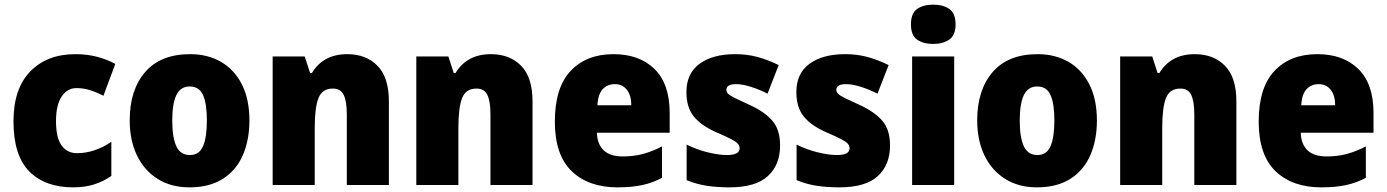

<svg xmlns="http://www.w3.org/2000/svg" viewBox="-20 -796 5965 826"><path d="M295 10Q174 10 106 -58.5Q38 -127 38 -274Q38 -414 110 -488.5Q182 -563 305 -563Q354 -563 396.5 -552Q439 -541 476 -521L425 -384Q394 -400 366 -408.5Q338 -417 309 -417Q270 -417 245.5 -381Q221 -345 221 -275Q221 -202 245.5 -169.5Q270 -137 311 -137Q387 -137 459 -186V-39Q426 -16 386 -3Q346 10 295 10Z M1053 -278Q1053 -193 1024.5 -128Q996 -63 938.5 -26.5Q881 10 795 10Q716 10 658 -26.5Q600 -63 569 -128Q538 -193 538 -278Q538 -409 604.5 -486Q671 -563 798 -563Q873 -563 930.5 -530Q988 -497 1020.5 -433Q1053 -369 1053 -278ZM721 -277Q721 -205 738.5 -167Q756 -129 797 -129Q837 -129 853.5 -167Q870 -205 870 -278Q870 -350 853.5 -387Q837 -424 796 -424Q757 -424 739 -387.5Q721 -351 721 -277Z M1474 -563Q1555 -563 1604 -513Q1653 -463 1653 -360V0H1472V-304Q1472 -359 1459 -387Q1446 -415 1412 -415Q1366 -415 1350 -374Q1334 -333 1334 -246V0H1153V-553H1291L1314 -482H1322Q1345 -521 1383 -542Q1421 -563 1474 -563Z M2092 -563Q2173 -563 2222 -513Q2271 -463 2271 -360V0H2090V-304Q2090 -359 2077 -387Q2064 -415 2030 -415Q1984 -415 1968 -374Q1952 -333 1952 -246V0H1771V-553H1909L1932 -482H1940Q1963 -521 2001 -542Q2039 -563 2092 -563Z M2619 -563Q2731 -563 2796 -499Q2861 -435 2861 -310V-225H2548Q2549 -177 2576.5 -150Q2604 -123 2659 -123Q2706 -123 2745.5 -133.5Q2785 -144 2828 -166V-31Q2789 -10 2744 0Q2699 10 2636 10Q2512 10 2439.5 -59.5Q2367 -129 2367 -273Q2367 -419 2435 -491Q2503 -563 2619 -563ZM2625 -434Q2594 -434 2573.5 -413Q2553 -392 2550 -343H2696Q2696 -385 2677 -409.5Q2658 -434 2625 -434Z M3336 -170Q3336 -87 3283.5 -38.5Q3231 10 3118 10Q3066 10 3022 3.5Q2978 -3 2934 -21V-174Q2978 -152 3025.5 -140.5Q3073 -129 3107 -129Q3162 -129 3162 -158Q3162 -169 3154 -178Q3146 -187 3123.5 -198.5Q3101 -210 3057 -229Q2995 -257 2964 -296Q2933 -335 2933 -400Q2933 -480 2989.5 -521.5Q3046 -563 3143 -563Q3194 -563 3238.5 -551Q3283 -539 3330 -516L3282 -393Q3247 -411 3210.5 -422.5Q3174 -434 3147 -434Q3105 -434 3105 -410Q3105 -400 3112.5 -392.5Q3120 -385 3141 -374.5Q3162 -364 3204 -345Q3268 -316 3302 -277.5Q3336 -239 3336 -170Z M3809 -170Q3809 -87 3756.5 -38.5Q3704 10 3591 10Q3539 10 3495 3.5Q3451 -3 3407 -21V-174Q3451 -152 3498.5 -140.5Q3546 -129 3580 -129Q3635 -129 3635 -158Q3635 -169 3627 -178Q3619 -187 3596.5 -198.5Q3574 -210 3530 -229Q3468 -257 3437 -296Q3406 -335 3406 -400Q3406 -480 3462.5 -521.5Q3519 -563 3616 -563Q3667 -563 3711.5 -551Q3756 -539 3803 -516L3755 -393Q3720 -411 3683.5 -422.5Q3647 -434 3620 -434Q3578 -434 3578 -410Q3578 -400 3585.5 -392.5Q3593 -385 3614 -374.5Q3635 -364 3677 -345Q3741 -316 3775 -277.5Q3809 -239 3809 -170Z M3995 -776Q4037 -776 4064 -757.5Q4091 -739 4091 -691Q4091 -644 4063.5 -625.5Q4036 -607 3995 -607Q3952 -607 3925.5 -625.5Q3899 -644 3899 -691Q3899 -739 3925.5 -757.5Q3952 -776 3995 -776ZM4085 -553V0H3904V-553Z M4699 -278Q4699 -193 4670.5 -128Q4642 -63 4584.5 -26.5Q4527 10 4441 10Q4362 10 4304 -26.5Q4246 -63 4215 -128Q4184 -193 4184 -278Q4184 -409 4250.5 -486Q4317 -563 4444 -563Q4519 -563 4576.5 -530Q4634 -497 4666.5 -433Q4699 -369 4699 -278ZM4367 -277Q4367 -205 4384.5 -167Q4402 -129 4443 -129Q4483 -129 4499.5 -167Q4516 -205 4516 -278Q4516 -350 4499.5 -387Q4483 -424 4442 -424Q4403 -424 4385 -387.5Q4367 -351 4367 -277Z M5120 -563Q5201 -563 5250 -513Q5299 -463 5299 -360V0H5118V-304Q5118 -359 5105 -387Q5092 -415 5058 -415Q5012 -415 4996 -374Q4980 -333 4980 -246V0H4799V-553H4937L4960 -482H4968Q4991 -521 5029 -542Q5067 -563 5120 -563Z M5647 -563Q5759 -563 5824 -499Q5889 -435 5889 -310V-225H5576Q5577 -177 5604.5 -150Q5632 -123 5687 -123Q5734 -123 5773.5 -133.5Q5813 -144 5856 -166V-31Q5817 -10 5772 0Q5727 10 5664 10Q5540 10 5467.5 -59.5Q5395 -129 5395 -273Q5395 -419 5463 -491Q5531 -563 5647 -563ZM5653 -434Q5622 -434 5601.5 -413Q5581 -392 5578 -343H5724Q5724 -385 5705 -409.5Q5686 -434 5653 -434Z"/></svg>

Font: Noto Sans Ethiopic SemiCondensed Black
Style: Regular
Weight: 900
Width: 4
Designer: Monotype Design Team
Foundry: Monotype Imaging Inc.
Version: Version 2.102; ttfautohint (v1.8.4.7-5d5b)